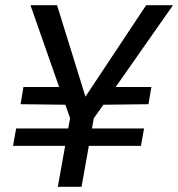

<svg xmlns="http://www.w3.org/2000/svg" viewBox="-20 -717 684 737"><path d="M231 -315 59 -317 70 -383H207L97 -697H199L308 -346L541 -697H644L424 -383H561L550 -317L377 -315L340 -263L333 -224H533L521 -157H321L293 0H202L230 -157H30L42 -224H242L249 -263Z"/></svg>

Font: SVN-Poppins
Style: Italic
Weight: 400
Italic angle: -10°
Designer: Ninad Kale (Devanagari), Jonny Pinhorn (Latin)
Foundry: Indian Type Foundry
Version: Version 3.002 2017; ttfautohint (v1.8.3)